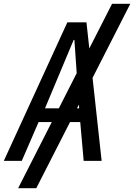

<svg xmlns="http://www.w3.org/2000/svg" viewBox="-24 -842 702 1005"><path d="M328.5 -725H428.5L443.5 -588.5L562.5 -822H658L460.5 -434.5L508 0H414L396 -203H342.5L166 143H71L247 -203H178L90 0H-4ZM284 -275 377.5 -459 365.5 -633H361.5L211.5 -275ZM390.5 -275 389 -294.5 379 -275Z"/></svg>

Font: JuliaMono Italic
Style: Regular
Weight: 400
Italic angle: -9°
Monospace: yes
Designer: cormullion
Foundry: corm
Version: Version 0.049; ttfautohint (v1.8.4)